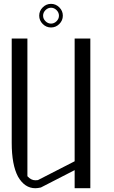

<svg xmlns="http://www.w3.org/2000/svg" viewBox="-20 -996 602 1016"><path d="M206.1 -869.1Q187.5 -887.7 187.5 -913.1Q187.5 -938.5 206.1 -957Q224.6 -975.6 250 -975.6Q275.4 -975.6 293.9 -957Q312.5 -938.5 312.5 -913.1Q312.5 -887.7 293.9 -869.1Q275.4 -850.6 250 -850.6Q224.6 -850.6 206.1 -869.1ZM220.7 -942.4Q208 -929.7 208 -913.1Q208 -896.5 220.7 -883.8Q233.4 -871.1 250 -871.1Q266.6 -871.1 279.3 -883.8Q292 -896.5 292 -913.1Q292 -929.7 279.3 -942.4Q266.6 -955.1 250 -955.1Q233.4 -955.1 220.7 -942.4ZM458 -792V0H375V-95.7L196.3 -3.9Q178.7 0 167 0Q110.4 0 75.2 -61.5Q42 -124 42 -240.2V-792H125V-63.5Q144.5 -42 167 -42Q176.8 -42 180.7 -43L375 -142.6V-792Z"/></svg>

Font: wanta
Style: Medium
Weight: 500
Version: Version 0.91